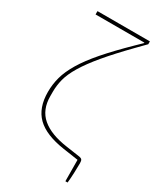

<svg xmlns="http://www.w3.org/2000/svg" viewBox="-222 -826 887 1053"><g transform="rotate(30 222.0 -300.0)"><path d="M381 13 286 -1Q165 -19 109.5 -73.5Q54 -128 54 -229Q54 -277 66.5 -323Q79 -369 111 -422.5Q143 -476 198.5 -540Q254 -604 340 -688L377 -724V-727H68V-748H400V-730L350 -679Q265 -592 211.5 -528Q158 -464 128 -414Q98 -364 87.5 -323.5Q77 -283 77 -243V-215Q77 -129 132 -82Q187 -35 293 -20L382 -7Q393 -5 397.5 1Q402 7 402 23Q402 50 400.5 85Q399 120 396 148H382Z"/></g></svg>

Font: IBM Plex Serif Thin
Style: Regular
Weight: 100
Designer: Mike Abbink, Paul van der Laan, Pieter van Rosmalen
Foundry: Bold Monday
Version: Version 3.001